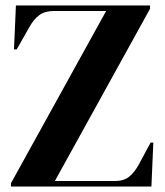

<svg xmlns="http://www.w3.org/2000/svg" viewBox="-20 -680 600 700"><path d="M20 0V-12L367 -640H177Q144 -640 123.5 -625Q103 -610 87 -581L41 -500H31L38 -660H527V-648L180 -20H398Q431 -20 450.5 -35.5Q470 -51 486 -80L529 -160H539L532 0Z"/></svg>

Font: DM Serif Display
Style: Regular
Weight: 400
Designer: Colophon Foundry, Frank Grießhammer
Foundry: Colophon Foundry
Version: Version 5.200; ttfautohint (v1.8.3)